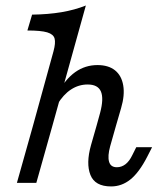

<svg xmlns="http://www.w3.org/2000/svg" viewBox="-20 -661 584 694"><path d="M79 -550.8 96 -608.1Q154 -608.9 202 -616.9Q250 -625 290.3 -641.1L169.4 -206.5H99.2L173.4 -475.8Q181.5 -505.6 177.4 -521.4Q173.4 -537.1 150.8 -544Q128.2 -550.8 79 -550.8ZM99.2 -206.5H169.4L111.3 0H41.1ZM296.8 -355.6Q264.5 -355.6 236.7 -337.5Q208.9 -319.4 187.1 -283.1V-321.8Q216.1 -375 252 -400.4Q287.9 -425.8 332.3 -425.8Q371.8 -425.8 395.6 -406.9Q419.4 -387.9 425.4 -352.4Q431.5 -316.9 417.7 -270.2L399.2 -206.5H329L341.9 -253.2Q355.6 -304.8 344.8 -330.2Q333.9 -355.6 296.8 -355.6ZM402.4 -56.5Q419.4 -56.5 433.5 -67.3Q447.6 -78.2 458.1 -100L472.6 -129H529.8L512.1 -94.4Q483.1 -37.9 451.6 -12.5Q420.2 12.9 381.5 12.9Q323.4 12.9 306.9 -28.6Q290.3 -70.2 308.9 -136.3L329 -206.5H399.2L378.2 -132.3Q368.5 -96.8 374.2 -76.6Q379.8 -56.5 402.4 -56.5Z"/></svg>

Font: Playfair Micro SmCond SmLight
Style: Italic
Weight: 360
Width: 4
Italic angle: -15.6°
Designer: Claus Eggers Sørensen
Foundry: Claus Eggers Sørensen
Version: Version 2.203;Glyphs 3.3 (3326)